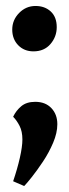

<svg xmlns="http://www.w3.org/2000/svg" viewBox="-20 -484 231 643"><path d="M61 139 24 123Q38 82 46.5 44.5Q55 7 55 -17Q55 -44 45.5 -62.5Q36 -81 24 -93Q34 -114 51.5 -128.5Q69 -143 98 -143Q132 -143 152 -122Q172 -101 172 -68Q172 -39 158 -6Q144 27 124 57Q104 87 86.5 109Q69 131 61 139ZM92 -312Q61 -312 41 -332.5Q21 -353 21 -385Q21 -417 44 -440.5Q67 -464 99 -464Q130 -464 150 -445.5Q170 -427 170 -393Q170 -361 149 -336.5Q128 -312 92 -312Z"/></svg>

Font: Faustina
Style: Bold
Weight: 700
Designer: Alfonso Garcia
Foundry: http://www.omnibus-type.com
Version: Version 1.200